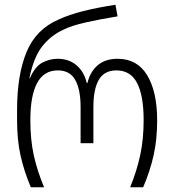

<svg xmlns="http://www.w3.org/2000/svg" viewBox="-20 -790 735 810"><path d="M110 0Q81 -69 66.5 -134.5Q52 -200 52 -284V-326Q52 -474 92 -570.5Q132 -667 228 -708Q271 -728 330.5 -743Q390 -758 467 -770L476 -721Q402 -709 342 -695.5Q282 -682 248 -665Q195 -641 158.5 -595Q122 -549 104 -460H106Q128 -510 159 -526Q190 -542 223 -542Q271 -542 303 -514.5Q335 -487 346 -440H349Q360 -487 392 -514.5Q424 -542 476 -542Q559 -542 601 -472.5Q643 -403 643 -282Q643 -201 628 -134.5Q613 -68 584 0H529Q557 -68 571.5 -135.5Q586 -203 586 -283Q586 -386 558.5 -439.5Q531 -493 471 -493Q420 -493 397 -453.5Q374 -414 374 -339V-186H320V-339Q320 -412 297.5 -452.5Q275 -493 224 -493Q165 -493 136.5 -439.5Q108 -386 108 -283Q108 -201 122.5 -135Q137 -69 166 0Z"/></svg>

Font: Noto Sans Georgian SemiCondensed Light
Style: Regular
Weight: 300
Width: 4
Designer: Monotype Design Team, Akaki Razmadze
Foundry: Google LLC
Version: Version 2.005; ttfautohint (v1.8.4.7-5d5b)